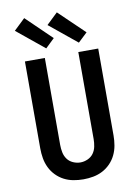

<svg xmlns="http://www.w3.org/2000/svg" viewBox="-105 -1055 810 1130"><g transform="rotate(-10 300.0 -489.5)"><path d="M300 8Q270 8 240.5 2.5Q211 -3 185 -16.5Q159 -30 138 -51.5Q117 -73 104 -100Q91 -127 86 -156.5Q81 -186 81 -215V-735H200V-215Q200 -193 204.5 -170.5Q209 -148 222 -130Q235 -112 256.5 -102.5Q278 -93 300 -93Q322 -93 343.5 -102.5Q365 -112 378 -130Q391 -148 395.5 -170.5Q400 -193 400 -215V-735H519V-215Q519 -186 514 -156.5Q509 -127 496 -100Q483 -73 462 -51.5Q441 -30 415 -16.5Q389 -3 359.5 2.5Q330 8 300 8ZM413 -789 249 -923 316 -987 468 -841ZM218 -789 54 -923 121 -987 272 -841Z"/></g></svg>

Font: Iosevka Fixed Extended
Style: Bold
Weight: 700
Width: 7
Monospace: yes
Designer: Belleve Invis
Foundry: Belleve Invis
Version: Version 24.1.1; ttfautohint (v1.8.4)